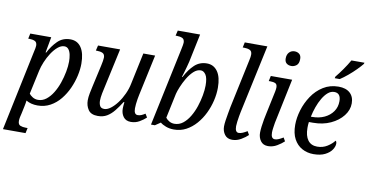

<svg xmlns="http://www.w3.org/2000/svg" viewBox="-100 -1016 2884 1507"><g transform="rotate(10 1342.0 -263.0)"><path d="M123 -394Q133 -436 133 -450Q133 -478 114.5 -486Q96 -494 71 -494H62L71 -536H238L215 -411H220Q248 -466 288.5 -506Q329 -546 390 -546Q446 -546 476.5 -501Q507 -456 507 -372Q507 -327 495.5 -275.5Q484 -224 461.5 -174Q439 -124 405 -82Q371 -40 325.5 -15Q280 10 224 10Q171 10 133 -13Q132 -5 130 9Q128 23 125 35L112 96Q109 106 105.5 123.5Q102 141 102 154Q102 183 120.5 190.5Q139 198 164 198H179L170 240H-10ZM221 -34Q256 -34 285.5 -57Q315 -80 338 -117.5Q361 -155 376.5 -200Q392 -245 400.5 -290Q409 -335 409 -372Q409 -400 404 -425.5Q399 -451 386.5 -467.5Q374 -484 353 -484Q326 -484 300 -462Q274 -440 251.5 -405.5Q229 -371 213 -332.5Q197 -294 190 -261L149 -71Q157 -59 176.5 -46.5Q196 -34 221 -34Z M968 10Q928 10 908 -17Q888 -44 888 -82Q888 -100 892 -134H886Q859 -91 833 -59Q807 -27 776.5 -9Q746 9 704 9Q650 9 628 -23.5Q606 -56 606 -99Q606 -124 612 -155Q618 -186 624 -212L663 -387Q667 -403 670 -422.5Q673 -442 673 -450Q673 -477 655 -485.5Q637 -494 609 -494H601L611 -536H787L722 -237Q715 -209 708 -172.5Q701 -136 701 -113Q701 -89 710 -71.5Q719 -54 745 -54Q769 -54 796 -74.5Q823 -95 848 -128.5Q873 -162 892 -203.5Q911 -245 919 -286L972 -536H1066L996 -210Q993 -196 989.5 -176Q986 -156 984 -135.5Q982 -115 982 -101Q982 -52 1012 -52Q1027 -52 1040.5 -57.5Q1054 -63 1071 -74L1088 -46Q1067 -26 1036 -8Q1005 10 968 10Z M1311 10Q1276 10 1247 -1Q1218 -12 1202 -26L1159 3H1128L1259 -616Q1269 -662 1269 -674Q1269 -702 1250.5 -710Q1232 -718 1206 -718H1197L1207 -760H1385L1338 -535Q1334 -517 1327 -492.5Q1320 -468 1313.5 -445Q1307 -422 1302 -408H1307Q1340 -472 1380.5 -509Q1421 -546 1478 -546Q1532 -546 1563.5 -501.5Q1595 -457 1595 -372Q1595 -322 1582.5 -269Q1570 -216 1546 -166.5Q1522 -117 1487 -77Q1452 -37 1408 -13.5Q1364 10 1311 10ZM1307 -35Q1345 -35 1375 -58.5Q1405 -82 1428 -120.5Q1451 -159 1466 -204Q1481 -249 1489 -293.5Q1497 -338 1497 -373Q1497 -433 1480 -458.5Q1463 -484 1440 -484Q1410 -484 1383 -459Q1356 -434 1334.5 -397.5Q1313 -361 1298.5 -325.5Q1284 -290 1279 -269L1237 -71Q1248 -56 1266.5 -45.5Q1285 -35 1307 -35Z M1775 10Q1736 10 1715.5 -17.5Q1695 -45 1695 -83Q1695 -102 1699 -130Q1703 -158 1708.5 -187.5Q1714 -217 1718 -240L1800 -626Q1804 -641 1805.5 -654.5Q1807 -668 1807 -674Q1807 -702 1788 -710Q1769 -718 1744 -718H1732L1741 -760H1921L1804 -215Q1801 -202 1797.5 -180.5Q1794 -159 1791 -137Q1788 -115 1788 -101Q1788 -52 1817 -52Q1832 -52 1849 -59.5Q1866 -67 1884 -78L1900 -50Q1880 -30 1846 -10Q1812 10 1775 10Z M2133 -641Q2109 -641 2094 -653.5Q2079 -666 2079 -692Q2079 -723 2096 -741Q2113 -759 2139 -759Q2161 -759 2176.5 -746.5Q2192 -734 2192 -707Q2192 -670 2173 -655.5Q2154 -641 2133 -641ZM2061 10Q2022 10 2002 -17.5Q1982 -45 1982 -83Q1982 -103 1985.5 -132Q1989 -161 1994.5 -190.5Q2000 -220 2005 -242L2043 -422Q2047 -442 2047 -455Q2047 -480 2031.5 -487Q2016 -494 1991 -494H1979L1988 -536H2158L2091 -215Q2087 -201 2083.5 -179.5Q2080 -158 2077 -136.5Q2074 -115 2074 -101Q2074 -52 2105 -52Q2120 -52 2136.5 -59.5Q2153 -67 2171 -78L2187 -50Q2166 -30 2132.5 -10Q2099 10 2061 10Z M2423 10Q2373 10 2332 -12.5Q2291 -35 2267 -79.5Q2243 -124 2243 -192Q2243 -248 2261.5 -309.5Q2280 -371 2316 -425Q2352 -479 2405.5 -512.5Q2459 -546 2527 -546Q2586 -546 2618.5 -516.5Q2651 -487 2651 -434Q2651 -381 2615 -335Q2579 -289 2517.5 -260.5Q2456 -232 2378 -232H2345Q2343 -220 2342.5 -207.5Q2342 -195 2342 -185Q2342 -122 2367.5 -87.5Q2393 -53 2442 -53Q2487 -53 2522.5 -75.5Q2558 -98 2577 -124Q2586 -119 2586 -101Q2586 -79 2569 -53Q2552 -27 2515.5 -8.5Q2479 10 2423 10ZM2363 -276Q2418 -276 2460.5 -296Q2503 -316 2528 -351.5Q2553 -387 2553 -434Q2553 -499 2501 -499Q2474 -499 2451 -479.5Q2428 -460 2408.5 -427Q2389 -394 2375 -354.5Q2361 -315 2353 -276ZM2485 -606 2488 -619Q2513 -649 2541 -689Q2569 -729 2590 -766H2694L2691 -756Q2675 -736 2647 -707.5Q2619 -679 2586 -651.5Q2553 -624 2525 -606Z"/></g></svg>

Font: Noto Serif SemiCondensed
Style: Italic
Weight: 400
Width: 4
Italic angle: -12°
Designer: Monotype Design Team
Foundry: Monotype Imaging Inc.
Version: Version 2.013